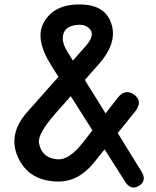

<svg xmlns="http://www.w3.org/2000/svg" viewBox="-20 -788 694 853"><path d="M612.3 -20Q630.4 17.1 598.1 37.1Q561.5 59.6 536.1 19.5L444.8 -124.5L396.5 -64.5Q328.1 20 236.3 18.6Q107.4 16.1 59.6 -89.8Q13.7 -191.9 101.6 -291L239.7 -446.8L209 -495.1Q131.3 -617.2 176.8 -692.4Q226.6 -774.9 351.1 -767.6Q453.6 -761.7 477.1 -674.8Q498.5 -593.8 421.4 -505.9L356.9 -432.6L449.2 -284.2L502.9 -353.5Q536.1 -396 576.2 -367.2Q616.7 -337.9 579.1 -291L502.9 -196.8ZM303.7 -519 356.4 -578.1Q399.9 -627 383.8 -652.3Q366.2 -679.7 329.1 -677.7Q274.9 -674.8 262.7 -640.6Q250 -605.5 279.3 -558.6ZM294.4 -360.8 227.5 -285.2Q145.5 -191.9 153.3 -152.3Q165.5 -85 236.3 -80.1Q287.6 -76.7 349.6 -156.2L390.6 -209Z"/></svg>

Font: Comic Relief
Style: Regular
Weight: 400
Designer: Jeff Davis
Foundry: Loudifier
Version: Version 1.0